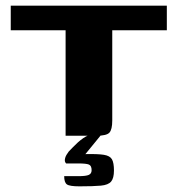

<svg xmlns="http://www.w3.org/2000/svg" viewBox="-20 -480 628 679"><path d="M18 -460H570V-373H377V-54Q377 -22 367 -11Q357 0 322 0H212V-373H18ZM261 179Q226 179 216.5 172Q207 165 207 143Q210 143 222 143Q234 143 257 143Q284 143 294 138.5Q304 134 304 122Q304 106 294.5 102Q285 98 257 98H214Q213 98 210.5 93Q208 88 210.5 78.5Q213 69 223 56Q230 49 238 40.5Q246 32 255.5 23.5Q265 15 274.5 8.5Q284 2 292 -1H336L282 65Q326 64 347.5 67.5Q369 71 376 83.5Q383 96 383 123Q383 150 373 162Q363 174 337 176.5Q311 179 261 179Z"/></svg>

Font: r_Genos
Style: Bold
Weight: 700
Designer: Robert E. Leuschke
Foundry: Robert E. Leuschke
Version: Version 2.000;June 29, 2024;FontCreator 14.0.0.2814 32-bit